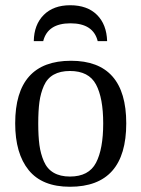

<svg xmlns="http://www.w3.org/2000/svg" viewBox="-20 -703 540 733"><path d="M251 -471Q462 -471 462 -232Q462 10 247 10Q141 10 89.5 -53.5Q38 -117 38 -232Q38 -471 251 -471ZM374 -232Q374 -329 346.5 -380.5Q319 -432 247 -432Q210 -432 185 -418Q160 -404 147.5 -375.5Q135 -347 130.5 -313.5Q126 -280 126 -232Q126 -183 130.5 -149.5Q135 -116 147.5 -87Q160 -58 185 -43.5Q210 -29 247 -29Q319 -29 346.5 -81.5Q374 -134 374 -232ZM109 -546Q110 -609 147 -646Q184 -683 248 -683Q313 -683 350 -646.5Q387 -610 389 -546H353Q336 -614 249 -614Q162 -614 145 -546Z"/></svg>

Font: Libra Serif Modern
Style: Regular
Weight: 400
Designer: Stefan Peev, Context Ltd
Foundry: Stefan Peev, Context Ltd
Version: Version 1.000